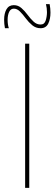

<svg xmlns="http://www.w3.org/2000/svg" viewBox="-59 -912 265 932"><path d="M63 0V-700H83V0ZM-35 -775Q-39 -796 -39 -816Q-39 -847 -27.5 -867Q-16 -887 8 -887Q29 -887 45 -873Q61 -859 75 -840Q89 -821 104 -807Q119 -793 138 -793Q157 -793 163 -813Q169 -833 169 -853Q169 -872 164 -892H182Q186 -870 186 -851Q186 -819 175 -797Q164 -775 138 -775Q115 -775 97.5 -789.5Q80 -804 66 -823Q52 -842 38 -856Q24 -870 8 -870Q-7 -870 -14.5 -854.5Q-22 -839 -22 -816Q-22 -792 -16 -775Z"/></svg>

Font: Georama SemiCondensed Thin
Style: Regular
Weight: 100
Width: 4
Designer: Jean-Baptiste Levee
Foundry: Production Type
Version: Version 1.000